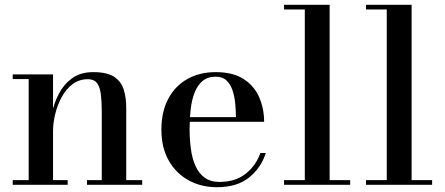

<svg xmlns="http://www.w3.org/2000/svg" viewBox="-20 -770 1854 800"><path d="M201 -460V-19.5H262V0H33V-19.5H99.5V-440.5H33V-460ZM506 -319.5V-19.5H572.5V0H342.5V-19.5H404V-305Q404 -347 400.2 -377.2Q396.5 -407.5 384.2 -423.8Q372 -440 346.5 -440Q309.5 -440 282 -419Q254.5 -398 236.8 -365Q219 -332 210 -294.5Q201 -257 201 -224L188 -222Q188 -256 196.5 -298.2Q205 -340.5 225.5 -379.8Q246 -419 280.8 -444.2Q315.5 -469.5 368.5 -469.5Q426 -469.5 455.5 -450Q485 -430.5 495.5 -396.8Q506 -363 506 -319.5Z M884 10Q818.5 10 766.2 -18.5Q714 -47 683.2 -100.8Q652.5 -154.5 652.5 -230Q652.5 -305.5 681.5 -359.2Q710.5 -413 761.5 -441.2Q812.5 -469.5 878.5 -469.5Q951 -469.5 995.5 -440.5Q1040 -411.5 1060.2 -364.2Q1080.5 -317 1080.5 -262.5H720V-282H963Q963 -308.5 960.2 -337.8Q957.5 -367 949.2 -392.5Q941 -418 924.2 -434.2Q907.5 -450.5 878.5 -450.5Q845.5 -450.5 824.2 -432.8Q803 -415 791 -384.5Q779 -354 774.5 -315Q770 -276 770 -233Q770 -188.5 775.5 -148.5Q781 -108.5 794.8 -78Q808.5 -47.5 832.8 -29.8Q857 -12 894.5 -12Q960.5 -12 1003.5 -46Q1046.5 -80 1065 -132.5H1087.5Q1068 -71 1018 -30.5Q968 10 884 10Z M1353.5 -750V-19.5H1439V0H1163.5V-19.5H1250V-730.5H1163.5V-750Z M1695 -750V-19.5H1780.5V0H1505V-19.5H1591.5V-730.5H1505V-750Z"/></svg>

Font: Bodoni Moda 11pt Medium
Style: Regular
Weight: 500
Designer: Owen Earl
Foundry: indestructible type
Version: Version 2.004